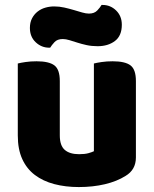

<svg xmlns="http://www.w3.org/2000/svg" viewBox="-20 -741 622 777"><path d="M52 -484Q63 -487 83.5 -490Q104 -493 128 -493Q178 -493 200 -476.5Q222 -460 222 -413V-193Q222 -152 242 -134.5Q262 -117 300 -117Q323 -117 337.5 -121Q352 -125 360 -129V-484Q371 -487 391.5 -490Q412 -493 436 -493Q486 -493 508 -476.5Q530 -460 530 -413V-104Q530 -54 488 -29Q453 -7 404.5 4.5Q356 16 299 16Q245 16 199.5 4Q154 -8 121 -33Q88 -58 70 -97.5Q52 -137 52 -193ZM199 -715Q220 -715 240 -710.5Q260 -706 278.5 -700.5Q297 -695 312.5 -690.5Q328 -686 340 -686Q362 -686 374 -699Q386 -712 391 -721H395Q427 -721 450 -698.5Q473 -676 473 -641Q473 -596 445 -575Q417 -554 375 -554Q351 -554 330.5 -558.5Q310 -563 293 -568.5Q276 -574 261 -578.5Q246 -583 234 -583Q212 -583 200.5 -570.5Q189 -558 183 -548H179Q148 -548 124.5 -570Q101 -592 101 -628Q101 -650 109.5 -666.5Q118 -683 132 -694Q146 -705 163.5 -710Q181 -715 199 -715Z"/></svg>

Font: Baloo Thambi 2 ExtraBold
Style: Regular
Weight: 800
Designer: Aadarsh Rajan and Ek Type
Foundry: Ek Type
Version: Version 1.640;hotconv 1.0.111;makeotfexe 2.5.65597; ttfautoh